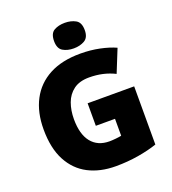

<svg xmlns="http://www.w3.org/2000/svg" viewBox="-165 -1061 1071 1194"><g transform="rotate(-20 370.0 -463.5)"><path d="M364 -418H672V-33Q617 -14 545.5 -2Q474 10 396 10Q293 10 215.5 -30Q138 -70 94.5 -152Q51 -234 51 -359Q51 -471 94 -553Q137 -635 220.5 -679.5Q304 -724 426 -724Q493 -724 553 -711.5Q613 -699 657 -679L596 -528Q558 -547 516 -556.5Q474 -566 427 -566Q363 -566 324 -537Q285 -508 267.5 -460Q250 -412 250 -354Q250 -254 292 -201.5Q334 -149 412 -149Q429 -149 453.5 -151.5Q478 -154 491 -157V-269H364ZM401 -937Q442 -937 472.5 -920Q503 -903 503 -852Q503 -803 472.5 -785.5Q442 -768 401 -768Q359 -768 329.5 -785.5Q300 -803 300 -852Q300 -903 329.5 -920Q359 -937 401 -937Z"/></g></svg>

Font: Noto Sans Oriya Blk
Style: Regular
Weight: 900
Designer: Amélie Bonet and Sol Matas
Foundry: Google LLC
Version: Version 2.006; ttfautohint (v1.8.4.7-5d5b)